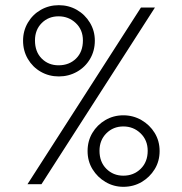

<svg xmlns="http://www.w3.org/2000/svg" viewBox="-20 -711 704 741"><path d="M207 -416Q169 -416 137.5 -434Q106 -452 87.5 -483.5Q69 -515 69 -554Q69 -592 87.5 -623.5Q106 -655 137.5 -673Q169 -691 207 -691Q245 -691 276.5 -673Q308 -655 327 -623.5Q346 -592 346 -554Q346 -515 327.5 -483.5Q309 -452 277 -434Q245 -416 207 -416ZM86 0 524 -682H578L140 0ZM206 -459Q247 -459 273.5 -485Q300 -511 300 -555Q300 -596 272.5 -622Q245 -648 206 -648Q167 -648 141 -622Q115 -596 115 -555Q115 -511 141 -485Q167 -459 206 -459ZM456 10Q419 10 387.5 -8.5Q356 -27 337 -58Q318 -89 318 -128Q318 -167 336.5 -198Q355 -229 386.5 -247.5Q418 -266 456 -266Q494 -266 526 -247.5Q558 -229 577 -198Q596 -167 596 -128Q596 -89 577 -58Q558 -27 526.5 -8.5Q495 10 456 10ZM456 -33Q496 -33 523 -59.5Q550 -86 550 -129Q550 -170 522.5 -196.5Q495 -223 456 -223Q417 -223 390.5 -196.5Q364 -170 364 -129Q364 -86 390.5 -59.5Q417 -33 456 -33Z"/></svg>

Font: Outfit ExtraLight
Style: Regular
Weight: 200
Designer: Rodrigo Fuenzalida
Foundry: fragTYPE
Version: Version 1.100; ttfautohint (v1.8.4.7-5d5b);gftools[0.9.27]